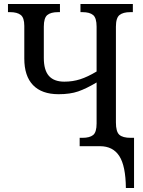

<svg xmlns="http://www.w3.org/2000/svg" viewBox="-20 -734 720 964"><path d="M482 0H380V-42H394Q430 -42 447.5 -56Q465 -70 465 -114V-320Q413 -289 372.5 -275Q332 -261 274 -261Q190 -261 146 -306.5Q102 -352 102 -440V-604Q102 -645 84 -659Q66 -673 31 -673H20V-714H281V-673H271Q235 -673 217.5 -658.5Q200 -644 200 -600V-443Q200 -382 225.5 -353Q251 -324 303 -324Q345 -324 382.5 -336Q420 -348 465 -375V-600Q465 -644 447.5 -658.5Q430 -673 394 -673H384V-714H647V-673H634Q598 -673 580 -658.5Q562 -644 562 -600V-119Q562 -73 579 -57.5Q596 -42 636 -42H653V210H612Q611 99 579 49.5Q547 0 482 0Z"/></svg>

Font: Noto Serif Narrow
Style: Regular
Weight: 400
Width: 4
Designer: Monotype Design Team
Foundry: Monotype Imaging Inc.
Version: Version 1.001